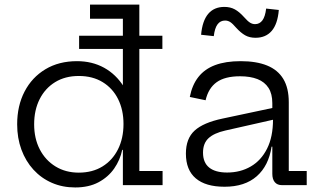

<svg xmlns="http://www.w3.org/2000/svg" viewBox="-20 -810 1396 840"><path d="M326.1 -595.8V-653.8H690.4V-595.8ZM517.6 0V-199L520.3 -237.9V-301.6L517.6 -371.3V-728.1H373.8V-790H589.6V-61.9H691.3V0ZM316.9 -542.4Q383.2 -542.4 435.5 -513.6Q487.7 -484.7 521.6 -430.8Q555.6 -376.9 566.7 -302.2L520.3 -267.5Q520.3 -329 496.7 -376.4Q473.1 -423.8 429.1 -450.7Q385.2 -477.6 324.7 -477.6Q265.1 -477.6 221.1 -450.6Q177.2 -423.5 153.3 -375.9Q129.4 -328.4 129.4 -266.2Q129.4 -204.1 154 -156.5Q178.7 -108.8 222.8 -81.8Q266.9 -54.7 324.7 -54.7Q384.5 -54.7 428.4 -81.8Q472.2 -108.8 496.2 -156.8Q520.3 -204.8 520.3 -267.5L531.7 -154.2H514.7Q505.5 -110.1 479.6 -72.8Q453.6 -35.4 411 -12.6Q368.4 10.1 308.9 10.1Q253.3 10.1 206.8 -10.2Q160.3 -30.5 126.3 -67.7Q92.4 -104.8 73.7 -155.4Q55.1 -205.9 55.1 -266.2Q55.1 -347.2 87.5 -409.5Q119.9 -471.8 178.8 -507.1Q237.6 -542.4 316.9 -542.4Z M1213.7 0Q1193.2 0 1182.3 -12.9Q1171.4 -25.9 1171.4 -49.4V-209.6L1178 -226.1L1174.4 -286.7L1171.4 -318.1V-358.5Q1171.4 -399.4 1154.8 -425.4Q1138.1 -451.4 1106.6 -463.9Q1075 -476.3 1030.4 -476.3Q964 -476.3 927.8 -450.3Q891.6 -424.2 879.5 -371.4L810.4 -385.8Q820.6 -438.4 848 -473.2Q875.4 -508 921.2 -525.2Q967 -542.4 1033 -542.4Q1101.9 -542.4 1148.7 -523.3Q1195.6 -504.2 1219.5 -464.6Q1243.4 -424.9 1243.4 -362.7V-61.9H1321.9V0ZM962.4 7Q879.6 7 836.5 -29.7Q793.3 -66.3 793.3 -138Q793.3 -203.9 831.5 -238.7Q869.7 -273.6 953.5 -291.2L1193 -342.1V-290.3L965.3 -238.8Q916.3 -227.7 892.2 -205.3Q868.2 -182.9 868.2 -142.3Q868.2 -98.7 895.1 -77Q922 -55.2 973.8 -55.2Q1031.6 -55.2 1077 -81.6Q1122.5 -108 1148.4 -159.6Q1174.4 -211.2 1174.4 -286.7L1193.3 -168.3H1168.1Q1155.5 -84.9 1103.3 -38.9Q1051 7 962.4 7ZM1144.4 -772.5 1199.8 -766.4Q1194.7 -705.1 1168.8 -674.9Q1142.8 -644.7 1097.9 -644.7Q1071.9 -644.7 1052.8 -655.4Q1033.7 -666.1 1013.1 -688.7Q998 -706.4 987.7 -713.2Q977.3 -720.1 964.6 -720.1Q944 -720.1 931.8 -703.6Q919.5 -687.2 915.3 -651.9L859.8 -657.9Q865.2 -718.9 890.9 -749.4Q916.7 -779.8 961.6 -779.8Q987.5 -779.8 1007.2 -769.1Q1026.9 -758.4 1047.9 -735Q1063.6 -717.2 1074 -710.8Q1084.4 -704.4 1095.8 -704.4Q1116 -704.4 1128.2 -721.1Q1140.3 -737.7 1144.4 -772.5Z"/></svg>

Font: Hepta Slab ExtraLight
Style: Regular
Weight: 200
Designer: Michael LaGattuta
Foundry: Michael LaGattuta
Version: Version 1.100